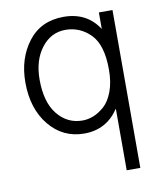

<svg xmlns="http://www.w3.org/2000/svg" viewBox="-81 -581 717 847"><g transform="rotate(-10 277.5 -157.5)"><path d="M109 -260Q109 -159 153 -104.5Q197 -50 265 -50Q289 -50 313.5 -59.5Q338 -69 362.5 -90.5Q387 -112 402.5 -153.5Q418 -195 418 -251Q418 -362 371 -409.5Q324 -457 259 -457Q194 -457 151.5 -402Q109 -347 109 -260ZM479 200H418V-76Q362 8 263 8Q167 8 106 -66.5Q45 -141 45 -259Q45 -366 102 -440.5Q159 -515 261 -515Q365 -515 418 -433V-507H479Z"/></g></svg>

Font: Hind Madurai Light
Style: Regular
Weight: 300
Designer: Jyotish Sonowal
Foundry: Indian Type Foundry
Version: Version 1.001;PS 1.0;hotconv 1.0.86;makeotf.lib2.5.63406; tt